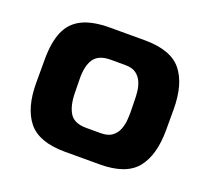

<svg xmlns="http://www.w3.org/2000/svg" viewBox="-98 -810 854 782"><g transform="rotate(20 329.0 -419.0)"><path d="M301 -566Q249 -566 228.5 -536Q208 -506 209 -450L210 -388Q211 -333 230.5 -302Q250 -271 302 -271H364Q396 -271 413.5 -284Q431 -297 439 -317Q447 -337 448.5 -357.5Q450 -378 450 -392L449 -445Q449 -460 447 -480.5Q445 -501 437 -520.5Q429 -540 412 -553Q395 -566 364 -566ZM48 -475Q48 -549 68 -596Q88 -643 133.5 -665.5Q179 -688 254 -688H404Q518 -688 564.5 -630.5Q611 -573 611 -463V-374Q611 -265 564.5 -207.5Q518 -150 404 -150H254Q141 -150 94.5 -207.5Q48 -265 48 -374Z"/></g></svg>

Font: Matangi Black
Style: Regular
Weight: 900
Designer: Prashant Pant
Foundry: The Graphic Ant
Version: Version 3.002